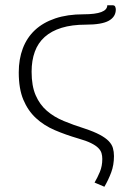

<svg xmlns="http://www.w3.org/2000/svg" viewBox="-20 -542 484 732"><path d="M100.5 -268.5Q100.5 -214.5 116 -178.8Q131.5 -143 158.8 -119.5Q186 -96 222.8 -80.8Q259.5 -65.5 302.5 -52Q338.5 -40 360.5 -28.2Q382.5 -16.5 394.5 -4Q406.5 8.5 410.5 22.5Q414.5 36.5 414.5 53Q414.5 87 404 115.2Q393.5 143.5 378 170L340.5 154Q351.5 135.5 360.8 113.2Q370 91 370 64Q370 52 367 41.8Q364 31.5 354.5 22Q345 12.5 326.8 3.5Q308.5 -5.5 278.5 -14Q230.5 -28 189 -45.8Q147.5 -63.5 117 -91.8Q86.5 -120 69 -161.8Q51.5 -203.5 51.5 -266Q51.5 -316.5 67 -357.5Q82.5 -398.5 113.2 -427.2Q144 -456 190.5 -471.8Q237 -487.5 298.5 -487.5Q389 -487.5 389 -522H408.5Q417 -522 419.2 -516.5Q421.5 -511 421.5 -506Q421.5 -478 394.8 -463Q368 -448 307 -448Q254 -448 215 -436Q176 -424 150.5 -401.2Q125 -378.5 112.8 -345Q100.5 -311.5 100.5 -268.5Z"/></svg>

Font: Lato Light
Style: Regular
Weight: 300
Designer: Lukasz Dziedzic
Foundry: tyPoland Lukasz Dziedzic
Version: Version 2.007; 2014-02-27